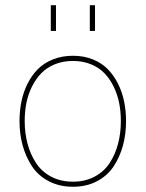

<svg xmlns="http://www.w3.org/2000/svg" viewBox="-20 -710 561 740"><path d="M195.8 -689.9V-590.8H175.8V-689.9ZM346.2 -689.9V-590.8H326.2V-689.9ZM465.8 -243.2Q465.8 -193.4 453.9 -149.2Q441.9 -105 418 -68.8Q394 -32.7 353.8 -11.5Q313.5 9.8 261.2 9.8Q209 9.8 168.2 -11.5Q127.4 -32.7 103.5 -68.8Q79.6 -105 67.4 -149.2Q55.2 -193.4 55.2 -243.2Q55.2 -282.2 62.5 -318.4Q69.8 -354.5 85.9 -387Q102.1 -419.4 125.7 -443.4Q149.4 -467.3 184.3 -481.2Q219.2 -495.1 261.2 -495.1Q303.2 -495.1 337.6 -481.2Q372.1 -467.3 395.5 -443.4Q418.9 -419.4 435.1 -387Q451.2 -354.5 458.5 -318.4Q465.8 -282.2 465.8 -243.2ZM445.8 -243.2Q445.8 -278.8 439.5 -311.8Q433.1 -344.7 418.7 -374.8Q404.3 -404.8 383.3 -427Q362.3 -449.2 330.8 -462.2Q299.3 -475.1 261.2 -475.1Q222.7 -475.1 191.2 -462.2Q159.7 -449.2 138.4 -427Q117.2 -404.8 102.5 -374.8Q87.9 -344.7 81.5 -311.8Q75.2 -278.8 75.2 -243.2Q75.2 -197.8 85.9 -157Q96.7 -116.2 118.2 -82.8Q139.6 -49.3 176.5 -29.5Q213.4 -9.8 261.2 -9.8Q308.6 -9.8 345.2 -29.5Q381.8 -49.3 403.3 -82.8Q424.8 -116.2 435.3 -157Q445.8 -197.8 445.8 -243.2Z"/></svg>

Font: Genome Thin
Style: Regular
Weight: 250
Designer: Alfredo Marco Pradil
Version: Version 1.001